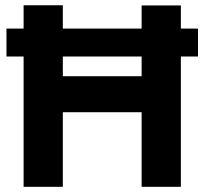

<svg xmlns="http://www.w3.org/2000/svg" viewBox="-20 -721 789 741"><path d="M5 -610.7H744.1V-502.9H5ZM526.6 -700H678V0H526.6ZM71.1 -700.7H222.5V0H71.1ZM180.6 -426.8H604.6V-287.9H180.6Z"/></svg>

Font: Oak Sans Light
Style: Regular
Weight: 400
Designer: Erik Kennedy, Walven
Foundry: Erik Kennedy, Walven
Version: Version 1.100;Glyphs 3.1.2 (3151)